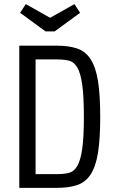

<svg xmlns="http://www.w3.org/2000/svg" viewBox="-20 -908 563 928"><path d="M73.2 0H254.6Q311.8 0 352 -13.2Q392.2 -26.4 417.2 -63.5Q442.2 -100.6 453.3 -167.8Q464.4 -235 464.4 -343Q464.4 -451 453.3 -518.3Q442.2 -585.6 417.2 -623.1Q392.2 -660.6 352.2 -673.9Q312.2 -687.2 255.2 -687.2H73.2ZM152 -66.4V-620.8H254.8Q288.4 -620.8 312.8 -615.1Q337.2 -609.4 353.3 -582.3Q369.4 -555.2 377.4 -499.3Q385.4 -443.4 385.4 -342.8Q385.4 -244.2 377.4 -188.5Q369.4 -132.8 353.4 -105.6Q337.4 -78.4 313 -72.4Q288.6 -66.4 254.8 -66.4ZM244.4 -756.4 367.2 -846 339.8 -888.2 222.2 -822 104.6 -888.2 77.2 -846 200 -756.4Z"/></svg>

Font: Secuela Light
Style: Regular
Weight: 300
Designer: Fernando Haro
Foundry: deFharo
Version: Version 1.708